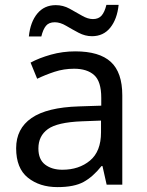

<svg xmlns="http://www.w3.org/2000/svg" viewBox="-20 -755 601 785"><path d="M288 -545Q386 -545 433 -502Q480 -459 480 -365V0H416L399 -76H395Q360 -32 321.5 -11Q283 10 215 10Q142 10 94 -28.5Q46 -67 46 -149Q46 -229 109 -272.5Q172 -316 303 -320L394 -323V-355Q394 -422 365 -448Q336 -474 283 -474Q241 -474 203 -461.5Q165 -449 132 -433L105 -499Q140 -518 188 -531.5Q236 -545 288 -545ZM314 -259Q214 -255 175.5 -227Q137 -199 137 -148Q137 -103 164.5 -82Q192 -61 235 -61Q303 -61 348 -98.5Q393 -136 393 -214V-262ZM98 -606Q104 -665 132.5 -699.5Q161 -734 208 -734Q238 -734 264.5 -719.5Q291 -705 315 -691Q339 -677 360 -677Q383 -677 395.5 -691.5Q408 -706 415 -735H465Q459 -677 431 -642Q403 -607 356 -607Q328 -607 301.5 -621Q275 -635 250.5 -649.5Q226 -664 204 -664Q180 -664 168 -649.5Q156 -635 149 -606Z"/></svg>

Font: Noto Sans Tai Le
Style: Regular
Weight: 400
Designer: Monotype Design Team
Foundry: Monotype Imaging Inc.
Version: Version 2.002; ttfautohint (v1.8.4.7-5d5b)